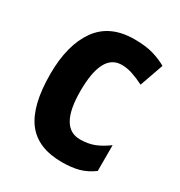

<svg xmlns="http://www.w3.org/2000/svg" viewBox="-140 -653 712 761"><g transform="rotate(30 216.0 -273.0)"><path d="M251 10Q140 10 88.5 -58Q37 -126 37 -270Q37 -403 91.5 -479.5Q146 -556 258 -556Q309 -556 343.5 -546Q378 -536 406 -520L368 -412Q338 -427 313.5 -435Q289 -443 265 -443Q174 -443 174 -271Q174 -104 268 -104Q304 -104 332.5 -115Q361 -126 392 -149V-31Q361 -8 328 1Q295 10 251 10Z"/></g></svg>

Font: Noto Sans Malayalam Condensed
Style: Bold
Weight: 700
Width: 3
Designer: Jelle Bosma - Monotype Design Team
Foundry: Monotype Imaging Inc.
Version: Version 2.104; ttfautohint (v1.8.4.7-5d5b)